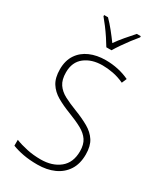

<svg xmlns="http://www.w3.org/2000/svg" viewBox="-234 -1034 958 1130"><g transform="rotate(30 244.5 -469.5)"><path d="M440 -184Q440 -120 412 -77Q384 -34 335 -12Q286 10 222 10Q168 10 125.5 2Q83 -6 50 -19V-59Q85 -45 129.5 -35.5Q174 -26 223 -26Q302 -26 351.5 -66Q401 -106 401 -183Q401 -229 382 -257.5Q363 -286 325.5 -306.5Q288 -327 233 -348Q181 -368 141.5 -391Q102 -414 79.5 -449.5Q57 -485 57 -543Q57 -602 84 -642.5Q111 -683 158 -703.5Q205 -724 265 -724Q309 -724 350 -715Q391 -706 426 -689L412 -656Q373 -674 335.5 -681Q298 -688 264 -688Q191 -688 144 -651.5Q97 -615 97 -545Q97 -495 117 -465.5Q137 -436 173 -417Q209 -398 256 -380Q313 -358 354 -334.5Q395 -311 417.5 -276Q440 -241 440 -184ZM229 -791Q216 -813 197.5 -841Q179 -869 159 -895.5Q139 -922 123 -941V-949H149Q174 -924 200 -891.5Q226 -859 247 -830Q268 -860 293.5 -890Q319 -920 345 -949H372V-941Q355 -921 334.5 -894Q314 -867 295.5 -840Q277 -813 264 -791Z"/></g></svg>

Font: Noto Sans Telugu SemiCondensed ExtraLight
Style: Regular
Weight: 200
Width: 4
Designer: Jelle Bosma - Monotype Design Team
Foundry: Monotype Imaging Inc.
Version: Version 2.005; ttfautohint (v1.8.4.7-5d5b)